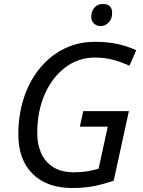

<svg xmlns="http://www.w3.org/2000/svg" viewBox="-20 -934 718 964"><path d="M343 10Q216 10 144 -61Q72 -132 72 -259Q72 -357 99.5 -441.5Q127 -526 178.5 -589.5Q230 -653 300.5 -688.5Q371 -724 457 -724Q522 -724 571 -713Q620 -702 664 -682L630 -604Q593 -621 550 -633Q507 -645 456 -645Q374 -645 308.5 -596Q243 -547 205 -461.5Q167 -376 167 -265Q167 -210 186.5 -165.5Q206 -121 247 -95Q288 -69 352 -69Q390 -69 421.5 -74.5Q453 -80 475 -87L521 -298H381L398 -376H627L551 -27Q506 -11 456 -0.5Q406 10 343 10ZM486 -803Q466 -803 452 -815.5Q438 -828 438 -850Q438 -876 453.5 -895Q469 -914 497 -914Q543 -914 543 -869Q543 -838 525 -820.5Q507 -803 486 -803Z"/></svg>

Font: Manna Sans
Style: Italic
Weight: 400
Italic angle: -12°
Designer: Monotype Design Team
Foundry: Monotype Imaging Inc.
Version: Version 2.001.1; ttfautohint (v1.8.2)